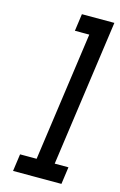

<svg xmlns="http://www.w3.org/2000/svg" viewBox="-116 -800 532 851"><g transform="rotate(15 149.5 -375.0)"><path d="M46 -79 35 0H257L268 -79H205L299 -750H150L139 -671H205L122 -79Z"/></g></svg>

Font: Josefin Slab Thin
Style: Italic
Weight: 100
Italic angle: -12°
Designer: Santiago Orozco
Foundry: Typemade
Version: Version 2.000